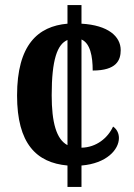

<svg xmlns="http://www.w3.org/2000/svg" viewBox="-20 -734 527 754"><path d="M245 -84V0H300V-84C398 -92 447 -146 447 -192C447 -210 439 -227 424 -237C404 -193 359 -155 300 -154V-579C334 -564 344 -514 344 -457C437 -457 454 -497 454 -537C454 -591 405 -635 300 -641V-714H245V-641C129 -631 47 -558 47 -359C47 -170 123 -95 245 -84ZM245 -577V-164C201 -187 183 -254 183 -360C183 -500 205 -560 245 -577Z"/></svg>

Font: Noto Serif Tamil Condensed
Style: Bold Italic
Weight: 700
Width: 3
Italic angle: -12°
Designer: Indian Type Foundry, Tom Grace, and the Monotype Design Team
Foundry: Monotype Imaging Inc.
Version: Version 2.003